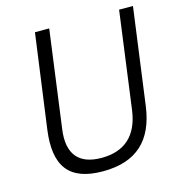

<svg xmlns="http://www.w3.org/2000/svg" viewBox="-110 -841 897 950"><g transform="rotate(-15 338.0 -366.0)"><path d="M656 -742H585L518 -243C500 -117 429 -56 312 -56C196 -56 143 -119 160 -243L227 -742H154L88 -258C65 -81 126 10 302 10C476 10 566 -79 589 -246Z"/></g></svg>

Font: Cheyenne Sans Light
Style: Italic
Weight: 300
Italic angle: -8.13011°
Designer: The Public Sans project authors (U.S. Web Design System), Libre Franklin designed by Pablo Impallari and Rodrigo Fuenzal
Foundry: The Cheyenne Sans Project Authors
Version: Version 2.007